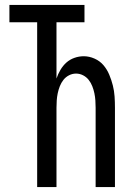

<svg xmlns="http://www.w3.org/2000/svg" viewBox="-20 -755 540 775"><path d="M130 0V-665H18V-735H321V-665H208V-438Q214 -456 224 -473Q234 -490 248 -502.5Q262 -515 280.5 -521.5Q299 -528 318 -528Q340 -528 361.5 -518.5Q383 -509 397.5 -492Q412 -475 421 -453.5Q430 -432 435.5 -410Q441 -388 442.5 -365.5Q444 -343 444 -320V0H366V-320Q366 -335 365 -349.5Q364 -364 361 -378.5Q358 -393 352.5 -407Q347 -421 338 -432.5Q329 -444 315.5 -451Q302 -458 287 -458Q272 -458 258.5 -451Q245 -444 236 -432.5Q227 -421 221.5 -407Q216 -393 213 -378.5Q210 -364 209 -349.5Q208 -335 208 -320V0Z"/></svg>

Font: Zed Mono
Style: Regular
Weight: 400
Monospace: yes
Designer: Belleve Invis
Foundry: Belleve Invis
Version: Version 1.0.0; ttfautohint (v1.8.4)